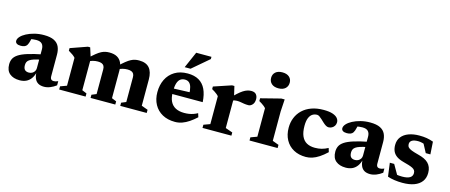

<svg xmlns="http://www.w3.org/2000/svg" viewBox="-47 -1290 4374 1868"><g transform="rotate(15 2140.0 -356.0)"><path d="M330 -289.5 329 -235.5Q282.5 -227.5 253.8 -218Q225 -208.5 209.8 -197.5Q194.5 -186.5 189 -173.2Q183.5 -160 183.5 -143.5Q183.5 -111.5 197.5 -97Q211.5 -82.5 239 -82.5Q257.5 -82.5 272.2 -90.8Q287 -99 295.5 -113Q304 -127 304 -144V-333.5Q304 -369.5 286.2 -388.8Q268.5 -408 227.5 -408Q208.5 -408 191.8 -405.5Q175 -403 161.5 -398.5L183.5 -435Q179.5 -409 175.5 -391.2Q171.5 -373.5 167 -361.2Q162.5 -349 157 -340Q148.5 -326.5 132.8 -320.2Q117 -314 94.5 -314Q68 -314 54.2 -323.5Q40.5 -333 40.5 -349.5Q40.5 -370.5 60 -392.2Q79.5 -414 114 -432.2Q148.5 -450.5 193.5 -462Q238.5 -473.5 289 -473.5Q353.5 -473.5 390.8 -454.8Q428 -436 443.5 -402Q459 -368 459 -322V-104Q459 -90.5 463 -81.8Q467 -73 474.8 -69Q482.5 -65 494.5 -65Q503.5 -65 514.2 -67.5Q525 -70 537.5 -76V-34Q510 -13 478.2 -0.2Q446.5 12.5 416.5 12.5Q380.5 12.5 357.2 -1.2Q334 -15 322.5 -41.8Q311 -68.5 309 -107L314.5 -110Q304 -67.5 284 -40.2Q264 -13 235.5 0Q207 13 170.5 13Q107.5 13 70.5 -18Q33.5 -49 33.5 -111.5Q33.5 -142.5 45.5 -167.5Q57.5 -192.5 89.5 -213.8Q121.5 -235 179.8 -253.2Q238 -271.5 330 -289.5Z M786.5 -367.5V-51.5L833.5 -32V0H567.5V-32L631.5 -55.5V-336Q621 -349 604.2 -361.2Q587.5 -373.5 560.5 -389V-415L729.5 -474.5H752.5ZM1085.5 -327.5V-51.5L1132.5 -32V0H883.5V-32L930.5 -51.5V-300.5Q930.5 -321.5 923 -334.8Q915.5 -348 900.2 -354.2Q885 -360.5 861 -360.5Q835.5 -360.5 812 -354.2Q788.5 -348 771 -337.5L755 -366.5Q792.5 -402 819.2 -423.5Q846 -445 867 -455.8Q888 -466.5 907 -470.5Q926 -474.5 947.5 -474.5Q995.5 -474.5 1025.8 -457.2Q1056 -440 1070.8 -407.2Q1085.5 -374.5 1085.5 -327.5ZM1384.5 -319.5V-55.5L1449 -32V0H1182.5V-32L1229.5 -51.5V-300.5Q1229.5 -321.5 1222 -334.8Q1214.5 -348 1199.2 -354.2Q1184 -360.5 1160 -360.5Q1134.5 -360.5 1110.5 -354.2Q1086.5 -348 1069.5 -337.5L1053.5 -366Q1091 -402 1118 -423.5Q1145 -445 1165.8 -455.8Q1186.5 -466.5 1205.5 -470.5Q1224.5 -474.5 1246.5 -474.5Q1317.5 -474.5 1351 -435Q1384.5 -395.5 1384.5 -319.5Z M1736.5 -474.5Q1804 -474.5 1849.2 -448.2Q1894.5 -422 1919 -370.5Q1943.5 -319 1948 -242.5H1604L1603.5 -296L1858 -305L1801.5 -277.5Q1800.5 -325 1792 -354Q1783.5 -383 1767 -396.5Q1750.5 -410 1725.5 -410Q1699.5 -410 1680.5 -396.8Q1661.5 -383.5 1651.2 -351.8Q1641 -320 1641 -264.5Q1641 -206.5 1659.2 -169Q1677.5 -131.5 1713 -113Q1748.5 -94.5 1800 -94.5Q1825.5 -94.5 1847.8 -98Q1870 -101.5 1891 -108.8Q1912 -116 1933 -127.5L1945 -89.5Q1910 -57.5 1876 -34.5Q1842 -11.5 1807.2 0.8Q1772.5 13 1736 13Q1662 13 1608.5 -16.5Q1555 -46 1525.8 -99.2Q1496.5 -152.5 1496.5 -223Q1496.5 -295 1524.2 -351.8Q1552 -408.5 1605.8 -441.5Q1659.5 -474.5 1736.5 -474.5ZM1690.5 -526 1762.5 -690.5H1916V-668L1749.5 -526Z M2377.5 -470.5Q2412 -470.5 2427.2 -451.5Q2442.5 -432.5 2442.5 -404.5Q2442.5 -368.5 2424 -348.8Q2405.5 -329 2384 -329Q2359.5 -329 2341 -332Q2322.5 -335 2305.2 -338.2Q2288 -341.5 2266.5 -341.5Q2254 -341.5 2243 -339.2Q2232 -337 2221.8 -332Q2211.5 -327 2200.5 -318.5L2187.5 -345.5Q2221 -381.5 2247.5 -405.5Q2274 -429.5 2296 -443.8Q2318 -458 2337.8 -464.2Q2357.5 -470.5 2377.5 -470.5ZM2230 -367.5V-57.5L2302 -32V0H2011V-32L2075 -55.5V-336Q2067.5 -345.5 2056.8 -354Q2046 -362.5 2033 -371.5Q2020 -380.5 2004 -389V-415L2181.5 -474.5H2205Z M2623 -563Q2579 -563 2554.2 -585.2Q2529.5 -607.5 2529.5 -644Q2529.5 -680 2554.2 -701.8Q2579 -723.5 2623 -723.5Q2667.5 -723.5 2692.2 -701.8Q2717 -680 2717 -644Q2717 -607.5 2692.2 -585.2Q2667.5 -563 2623 -563ZM2711.5 -474.5 2704 -352V-55.5L2767.5 -32V0H2484.5V-32L2548.5 -55.5V-343Q2542 -351 2530.8 -360Q2519.5 -369 2505.8 -378.2Q2492 -387.5 2477.5 -395.5V-423.5L2677.5 -474.5Z M3105 -474.5Q3162.5 -474.5 3196.8 -462.8Q3231 -451 3246.2 -432.2Q3261.5 -413.5 3261.5 -391Q3261.5 -371 3251.8 -355.5Q3242 -340 3226.2 -331.5Q3210.5 -323 3192.5 -323Q3179 -323 3164.5 -332Q3150 -341 3135.8 -354.2Q3121.5 -367.5 3107.5 -380.8Q3093.5 -394 3080.5 -403Q3067.5 -412 3056 -412Q3030 -412 3009.2 -398.8Q2988.5 -385.5 2976.2 -355.8Q2964 -326 2964 -276.5Q2964 -214 2981.5 -174Q2999 -134 3032.8 -115Q3066.5 -96 3116 -96Q3152.5 -96 3183.8 -104Q3215 -112 3247 -129.5L3259 -90Q3220.5 -53.5 3185.8 -30.8Q3151 -8 3118.5 2.5Q3086 13 3054 13Q2982 13 2929.5 -16Q2877 -45 2848.5 -97.5Q2820 -150 2820 -219.5Q2820 -274 2838.8 -320.2Q2857.5 -366.5 2894 -401.2Q2930.5 -436 2983.5 -455.2Q3036.5 -474.5 3105 -474.5Z M3615 -289.5 3614 -235.5Q3567.5 -227.5 3538.8 -218Q3510 -208.5 3494.8 -197.5Q3479.5 -186.5 3474 -173.2Q3468.5 -160 3468.5 -143.5Q3468.5 -111.5 3482.5 -97Q3496.5 -82.5 3524 -82.5Q3542.5 -82.5 3557.2 -90.8Q3572 -99 3580.5 -113Q3589 -127 3589 -144V-333.5Q3589 -369.5 3571.2 -388.8Q3553.5 -408 3512.5 -408Q3493.5 -408 3476.8 -405.5Q3460 -403 3446.5 -398.5L3468.5 -435Q3464.5 -409 3460.5 -391.2Q3456.5 -373.5 3452 -361.2Q3447.5 -349 3442 -340Q3433.5 -326.5 3417.8 -320.2Q3402 -314 3379.5 -314Q3353 -314 3339.2 -323.5Q3325.5 -333 3325.5 -349.5Q3325.5 -370.5 3345 -392.2Q3364.5 -414 3399 -432.2Q3433.5 -450.5 3478.5 -462Q3523.5 -473.5 3574 -473.5Q3638.5 -473.5 3675.8 -454.8Q3713 -436 3728.5 -402Q3744 -368 3744 -322V-104Q3744 -90.5 3748 -81.8Q3752 -73 3759.8 -69Q3767.5 -65 3779.5 -65Q3788.5 -65 3799.2 -67.5Q3810 -70 3822.5 -76V-34Q3795 -13 3763.2 -0.2Q3731.5 12.5 3701.5 12.5Q3665.5 12.5 3642.2 -1.2Q3619 -15 3607.5 -41.8Q3596 -68.5 3594 -107L3599.5 -110Q3589 -67.5 3569 -40.2Q3549 -13 3520.5 0Q3492 13 3455.5 13Q3392.5 13 3355.5 -18Q3318.5 -49 3318.5 -111.5Q3318.5 -142.5 3330.5 -167.5Q3342.5 -192.5 3374.5 -213.8Q3406.5 -235 3464.8 -253.2Q3523 -271.5 3615 -289.5Z M4069 -474.5Q4111.5 -474.5 4143.8 -469Q4176 -463.5 4211 -451L4219 -325H4172.5L4108.5 -445.5L4160.5 -396Q4137.5 -407 4114.5 -412.8Q4091.5 -418.5 4072.5 -418.5Q4030.5 -418.5 4009.8 -405.5Q3989 -392.5 3989 -367.5Q3989 -349 3999.2 -336.5Q4009.5 -324 4034.8 -314Q4060 -304 4105 -292.5Q4139 -284 4165 -272Q4191 -260 4208.8 -242.5Q4226.5 -225 4236 -201Q4245.5 -177 4245.5 -145Q4245.5 -93.5 4219.2 -58.2Q4193 -23 4144.2 -5Q4095.5 13 4027 13Q3985 13 3945.8 7.2Q3906.5 1.5 3877 -9L3859 -144.5H3903L3978.5 -13L3906 -61Q3923 -55 3940.5 -51.5Q3958 -48 3975.2 -46.5Q3992.5 -45 4008.5 -45Q4059.5 -45 4085.8 -60.2Q4112 -75.5 4112 -107Q4112 -124 4104.5 -135.2Q4097 -146.5 4081.2 -154.5Q4065.5 -162.5 4041.8 -170Q4018 -177.5 3985 -186Q3942 -197.5 3915.2 -216.2Q3888.5 -235 3876.2 -262.2Q3864 -289.5 3864 -325.5Q3864 -374 3890.2 -407.2Q3916.5 -440.5 3962.8 -457.5Q4009 -474.5 4069 -474.5Z"/></g></svg>

Font: Newsreader
Style: Bold
Weight: 700
Designer: Hugues Gentile
Foundry: Production Type
Version: Version 1.003